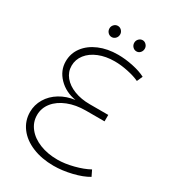

<svg xmlns="http://www.w3.org/2000/svg" viewBox="-202 -948 948 1059"><g transform="rotate(30 271.5 -419.0)"><path d="M266 -807Q266 -792 256 -781.5Q246 -771 232 -771Q218 -771 208 -781.5Q198 -792 198 -807Q198 -821 208 -831.5Q218 -842 232 -842Q246 -842 256 -831.5Q266 -821 266 -807ZM423 -807Q423 -792 413.5 -781.5Q404 -771 390 -771Q376 -771 366 -781.5Q356 -792 356 -807Q356 -821 366 -831.5Q376 -842 390 -842Q403 -842 413 -831.5Q423 -821 423 -807ZM91 -193Q91 -148 119.5 -112Q148 -76 198 -56Q248 -36 311 -36Q357 -36 411.5 -50Q466 -64 504 -85L522 -48Q484 -25 424 -10.5Q364 4 309 4Q234 4 174.5 -20.5Q115 -45 82 -89Q49 -133 49 -189Q49 -234 72.5 -273.5Q96 -313 138 -338.5Q180 -364 233 -371Q166 -382 123 -426.5Q80 -471 80 -529Q80 -580 110 -620Q140 -660 193 -682.5Q246 -705 313 -705Q359 -705 408.5 -694.5Q458 -684 490 -667L474 -631Q445 -645 400 -654.5Q355 -664 315 -664Q259 -664 214.5 -646Q170 -628 145 -596Q120 -564 120 -524Q120 -485 145 -454.5Q170 -424 214 -407Q258 -390 313 -390H431V-349H313Q249 -349 198.5 -329Q148 -309 119.5 -273.5Q91 -238 91 -193Z"/></g></svg>

Font: TypoPRO Montserrat Alternates
Style: Regular
Weight: 275
Designer: Julieta Ulanovsky
Foundry: Julieta Ulanovsky
Version: Version 6.001